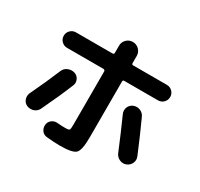

<svg xmlns="http://www.w3.org/2000/svg" viewBox="-173 -1023 1346 1291"><g transform="rotate(30 500.0 -378.0)"><path d="M402.3 -74.2Q431.6 -74.2 436.5 -80.6Q441.4 -86.9 441.4 -121.1V-535.2Q441.4 -540 437 -543.5Q432.6 -546.9 428.7 -546.9H146.5Q121.1 -546.9 103.5 -564.5Q85.9 -582 85.9 -606.9Q85.9 -631.8 103.5 -649.4Q121.1 -667 146.5 -667H428.7Q440.4 -667 441.4 -677.7V-734.4Q441.4 -762.7 461.4 -782.7Q481.4 -802.7 510.3 -802.7Q539.1 -802.7 559.1 -782.2Q579.1 -761.7 579.1 -734.4V-677.7Q579.1 -667 589.8 -667H851.6Q877 -667 894.5 -649.4Q912.1 -631.8 912.1 -606.9Q912.1 -582 894.5 -564.5Q877 -546.9 851.6 -546.9H589.8Q579.1 -546.9 579.1 -535.2V-102.5Q579.1 -2.9 554.7 22Q530.3 46.9 431.6 46.9Q389.6 46.9 330.1 41Q304.7 39.1 290 20Q275.4 1 277.3 -24.4Q279.3 -48.8 298.3 -64Q317.4 -79.1 340.8 -77.1Q377 -74.2 402.3 -74.2ZM112.3 -73.2Q87.9 -83 79.1 -107.9Q70.3 -132.8 81.1 -157.2Q140.6 -281.2 184.6 -387.7Q194.3 -413.1 219.7 -424.3Q245.1 -435.5 271.5 -427.7Q296.9 -419.9 307.6 -396Q318.4 -372.1 307.6 -347.7Q265.6 -244.1 200.2 -107.4Q188.5 -82 163.6 -72.8Q138.7 -63.5 112.3 -73.2ZM813.5 -396.5Q864.3 -286.1 919.9 -152.3Q930.7 -127 919.9 -102.5Q909.2 -78.1 884.3 -67.9Q859.4 -57.6 834 -68.8Q808.6 -80.1 797.9 -105.5Q745.1 -233.4 693.4 -348.6Q682.6 -373 691.9 -397.5Q701.2 -421.9 726.1 -432.1Q751 -442.4 776.9 -432.1Q802.7 -421.9 813.5 -396.5Z"/></g></svg>

Font: Rounded-X Mgen+ 1mn bold
Style: Bold
Weight: 700
Designer: [Source Han Sans]
Ryoko NISHIZUKA  (kana & ideographs); Paul D. Hunt (Latin, Greek & Cyrillic); Wenlong ZHANG  (bopomofo
Version: Version 1.059.20150602